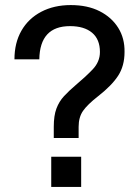

<svg xmlns="http://www.w3.org/2000/svg" viewBox="-20 -737 551 757"><path d="M471 -532Q471 -477 445.5 -438Q420 -399 366 -357Q325 -325 307.5 -300Q290 -275 290 -237V-193H192V-237Q192 -281 202.5 -309Q213 -337 232.5 -358Q252 -379 279 -402Q315 -432 344.5 -462.5Q374 -493 374 -532Q374 -582 343 -608Q312 -634 256 -634Q137 -634 135 -503H37Q37 -568 64.5 -616Q92 -664 142.5 -690.5Q193 -717 259 -717Q325 -717 372.5 -693Q420 -669 446 -627.5Q472 -586 471 -532ZM182 -119H300V0H182Z"/></svg>

Font: 42dot Sans Medium
Style: Regular
Weight: 500
Designer: 42dot
Version: Version 1.000